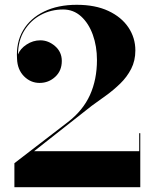

<svg xmlns="http://www.w3.org/2000/svg" viewBox="-20 -780 640 800"><path d="M564.5 0H40V-100L263 -271.5Q325.5 -319.5 354.8 -384Q384 -448.5 384 -530Q384 -587 366.8 -635Q349.5 -683 317.8 -711.8Q286 -740.5 243 -740.5Q192.5 -740.5 150 -717.8Q107.5 -695 81.5 -653Q55.5 -611 55 -553Q64 -577 90.8 -594.5Q117.5 -612 148 -612Q181.5 -612 209.5 -587.8Q237.5 -563.5 237.5 -526Q237.5 -485 210 -459.8Q182.5 -434.5 145 -434.5Q107.5 -434.5 80 -462.2Q52.5 -490 51 -535Q46.5 -603 76.2 -653.5Q106 -704 163.8 -732Q221.5 -760 300 -760Q377 -760 431.5 -734.5Q486 -709 515 -665.8Q544 -622.5 544 -570Q544 -527 526.5 -493Q509 -459 481.2 -432Q453.5 -405 422 -382.2Q390.5 -359.5 362 -339L122 -150H560V-225H564.5Z"/></svg>

Font: Bodoni* 36pt
Style: Bold
Weight: 700
Version: Version 2.3